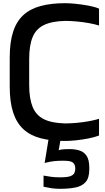

<svg xmlns="http://www.w3.org/2000/svg" viewBox="-20 -873 659 1204"><path d="M163 -341Q163 -257 184 -204Q205 -151 254.5 -126Q304 -101 389 -99Q419 -99 459.5 -102.5Q500 -106 538 -113Q576 -120 601 -128V-23Q572 -12 533 -4.5Q494 3 455.5 7Q417 11 389 11Q301 11 235.5 -6Q170 -23 127 -62.5Q84 -102 62.5 -167.5Q41 -233 41 -330V-512Q41 -609 62.5 -674.5Q84 -740 127 -779Q170 -818 235.5 -835.5Q301 -853 389 -853Q417 -853 455.5 -849Q494 -845 533 -838Q572 -831 601 -819V-713Q576 -721 538 -728Q500 -735 459.5 -738.5Q419 -742 389 -742Q304 -740 254.5 -715.5Q205 -691 184 -639Q163 -587 163 -502ZM357 311Q328 311 304 307.5Q280 304 253 298V228Q277 232 299 235.5Q321 239 358 239Q402 239 421.5 231.5Q441 224 446.5 211.5Q452 199 452 187V182Q452 161 439 148Q426 135 382 135H367Q344 135 319 137.5Q294 140 260 149L287 -16H363L348 69Q362 64 381 63Q400 62 409 62H417Q450 62 478 70.5Q506 79 523 104Q540 129 540 180V188Q540 242 517.5 268Q495 294 454 302.5Q413 311 357 311Z"/></svg>

Font: Matangi
Style: Bold
Weight: 700
Designer: Prashant Pant
Foundry: The Graphic Ant
Version: Version 3.002